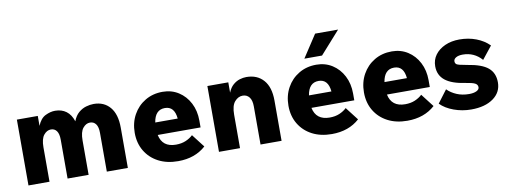

<svg xmlns="http://www.w3.org/2000/svg" viewBox="-62 -1105 3885 1465"><g transform="rotate(-10 1880.5 -372.5)"><path d="M833 0H670V-301Q670 -346 653.5 -368.5Q637 -391 608 -391Q577 -391 553 -361.5Q529 -332 529 -266V0H366V-301Q366 -346 350 -368.5Q334 -391 305 -391Q274 -391 250 -361.5Q226 -332 226 -266V0H63V-510H225V-433Q247 -488 286 -507Q325 -526 361 -526Q412 -526 447.5 -499.5Q483 -473 500 -420Q516 -462 543 -485Q570 -508 601 -517Q632 -526 660 -526Q740 -526 786.5 -471Q833 -416 833 -312Z M1358 -161 1436 -60Q1352 16 1221 16Q1134 16 1069 -18Q1004 -52 967.5 -113Q931 -174 931 -254Q931 -332 965 -393.5Q999 -455 1058.5 -490.5Q1118 -526 1194 -526Q1263 -526 1317 -491.5Q1371 -457 1402 -397Q1433 -337 1433 -261V-208H1101Q1121 -111 1226 -111Q1269 -111 1302 -125Q1335 -139 1358 -161ZM1190 -401Q1114 -401 1099 -305H1273Q1264 -401 1190 -401Z M2024 0H1861V-296Q1861 -343 1842 -367Q1823 -391 1791 -391Q1756 -391 1729 -360Q1702 -329 1702 -259V0H1539V-510H1701V-430Q1716 -468 1740.5 -489Q1765 -510 1792 -518Q1819 -526 1843 -526Q1927 -526 1975.5 -471Q2024 -416 2024 -312Z M2549 -161 2627 -60Q2543 16 2412 16Q2325 16 2260 -18Q2195 -52 2158.5 -113Q2122 -174 2122 -254Q2122 -332 2156 -393.5Q2190 -455 2249.5 -490.5Q2309 -526 2385 -526Q2454 -526 2508 -491.5Q2562 -457 2593 -397Q2624 -337 2624 -261V-208H2292Q2312 -111 2417 -111Q2460 -111 2493 -125Q2526 -139 2549 -161ZM2381 -401Q2305 -401 2290 -305H2464Q2455 -401 2381 -401ZM2596 -761 2441 -587H2304L2418 -761Z M3134 -161 3212 -60Q3128 16 2997 16Q2910 16 2845 -18Q2780 -52 2743.5 -113Q2707 -174 2707 -254Q2707 -332 2741 -393.5Q2775 -455 2834.5 -490.5Q2894 -526 2970 -526Q3039 -526 3093 -491.5Q3147 -457 3178 -397Q3209 -337 3209 -261V-208H2877Q2897 -111 3002 -111Q3045 -111 3078 -125Q3111 -139 3134 -161ZM2966 -401Q2890 -401 2875 -305H3049Q3040 -401 2966 -401Z M3254 -71 3328 -169Q3358 -139 3400.5 -121Q3443 -103 3496 -103Q3531 -103 3553 -113.5Q3575 -124 3575 -142Q3575 -162 3555.5 -172.5Q3536 -183 3483 -191Q3378 -206 3327.5 -246.5Q3277 -287 3277 -356Q3277 -406 3305 -444Q3333 -482 3382 -504Q3431 -526 3494 -526Q3563 -526 3622.5 -503.5Q3682 -481 3724 -439L3646 -341Q3587 -408 3499 -408Q3467 -408 3447.5 -397Q3428 -386 3428 -368Q3428 -356 3434.5 -348.5Q3441 -341 3460.5 -336Q3480 -331 3520 -324Q3630 -307 3678.5 -266.5Q3727 -226 3727 -153Q3727 -76 3663 -30Q3599 16 3492 16Q3422 16 3357.5 -7.5Q3293 -31 3254 -71Z"/></g></svg>

Font: Wix Madefor Text ExtraBold
Style: Regular
Weight: 800
Designer: Dalton Maag Ltd
Foundry: Dalton Maag Ltd
Version: Version 3.100